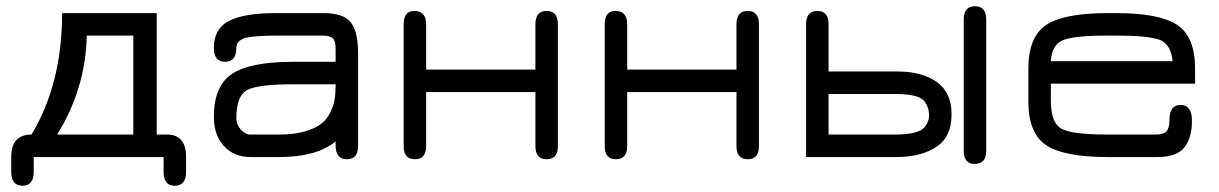

<svg xmlns="http://www.w3.org/2000/svg" viewBox="-20 -503 3904 615"><path d="M88 0V47Q88 92 52 92Q16 92 16 47V0Q16 -72 81 -72Q179 -235 179 -461H482V-72H515Q576 -72 576 0V47Q576 92 540 92Q504 92 504 47V0ZM407 -389H258Q254 -218 163 -72H407Z M918 -305H1055V-347Q1055 -372 1046 -380.5Q1037 -389 1010 -389H869Q793 -389 764 -381Q737 -372 737 -350Q737 -305 701 -305Q665 -305 665 -350Q665 -411 713.5 -436Q762 -461 862 -461H1017Q1080 -461 1103.5 -431.5Q1127 -402 1127 -331V-35Q1127 7 1091 7Q1055 7 1055 -38V-50Q994 0 875 0H782Q730 0 697.5 -35Q665 -70 665 -129Q665 -228 723.5 -266.5Q782 -305 918 -305ZM1055 -233H918Q804 -233 770.5 -214Q737 -195 737 -124Q737 -104 751.5 -88Q766 -72 782 -72H875Q921 -72 954.5 -81.5Q988 -91 1007 -105Q1026 -119 1037 -141Q1048 -163 1051.5 -183Q1055 -203 1055 -229Z M1345 -208V-35Q1345 7 1309 7Q1273 7 1273 -35V-425Q1273 -468 1307 -468Q1345 -468 1345 -425V-280H1695V-425Q1695 -468 1731 -468Q1767 -468 1767 -425V-35Q1767 7 1731 7Q1695 7 1695 -35V-208Z M1989 -208V-35Q1989 7 1953 7Q1917 7 1917 -35V-425Q1917 -468 1951 -468Q1989 -468 1989 -425V-280H2339V-425Q2339 -468 2375 -468Q2411 -468 2411 -425V-35Q2411 7 2375 7Q2339 7 2339 -35V-208Z M3067 -20V-440Q3067 -483 3103 -483Q3139 -483 3139 -440V-20Q3139 22 3102 22Q3067 22 3067 -20ZM2855 0H2562V-425Q2562 -468 2598 -468Q2634 -468 2634 -425V-274H2855Q2933 -274 2980.5 -240.5Q3028 -207 3028 -137Q3028 -65 2980 -33Q2932 -1 2855 0ZM2634 -72H2846Q2922 -72 2942 -96Q2956 -115 2956 -132Q2956 -160 2940 -180Q2921 -202 2846 -202H2634Z M3808 -283V-235H3346V-181Q3346 -110 3379.5 -91Q3413 -72 3527 -72H3681Q3707 -72 3716.5 -82.5Q3726 -93 3726 -120Q3726 -167 3762 -167Q3798 -166 3798 -116Q3798 -61 3773.5 -30.5Q3749 0 3688 0H3527Q3388 0 3331 -38Q3274 -76 3274 -178V-283Q3274 -385 3331 -423Q3388 -461 3527 -461H3556Q3694 -461 3751 -423Q3808 -385 3808 -283ZM3556 -389H3527Q3419 -389 3384 -374Q3349 -359 3346 -307H3736Q3731 -360 3696 -375Q3659 -389 3556 -389Z"/></svg>

Font: Jura SemiBold
Style: Regular
Weight: 600
Designer: Daniel Johnson, Alexei Vanyashin
Foundry: Daniel Johnson
Version: Version 5.103